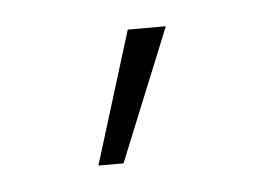

<svg xmlns="http://www.w3.org/2000/svg" viewBox="-27 -721 272 201"><g transform="rotate(-5 108.5 -620.5)"><path d="M69.8 -550.8 112.8 -689.9H152.8L96.2 -550.8Z"/></g></svg>

Font: HK Grotesk Light Legacy
Style: Regular
Weight: 300
Designer: Alfredo Marco Pradil
Foundry: Hanken Design Co.
Version: Version 2.022;PS 002.022;hotconv 1.0.88;makeotf.lib2.5.64775